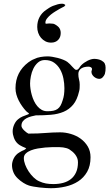

<svg xmlns="http://www.w3.org/2000/svg" viewBox="-20 -784 582 1022"><path d="M233.9 -483.9Q243.7 -483.9 258.1 -481.7Q272.5 -479.5 287.4 -475.6Q302.2 -471.7 315.9 -466.3Q329.6 -460.9 338.4 -454.6Q345.2 -449.7 352.1 -442.6Q358.9 -435.5 365 -428.7Q371.1 -421.9 376.5 -417Q381.8 -412.1 385.3 -412.1Q391.1 -412.1 394.8 -414.8Q398.4 -417.5 401.1 -421.4Q403.8 -425.3 406.5 -429.7Q409.2 -434.1 413.1 -437.5Q419.4 -443.8 428.2 -450Q437 -456.1 446 -460.7Q455.1 -465.3 464.4 -468Q473.6 -470.7 481.4 -470.7Q491.2 -470.7 501.7 -468.5Q512.2 -466.3 521 -461.4Q533.2 -454.6 537.6 -445.6Q542 -436.5 542 -423.8Q542 -415 541.3 -406.7Q540.5 -398.4 538.1 -390.1Q534.2 -380.4 526.4 -372.3Q518.6 -364.3 508.3 -364.3Q501.5 -364.3 494.1 -367.2Q486.8 -370.1 480.7 -375.2Q474.6 -380.4 470.7 -387.2Q466.8 -394 466.8 -401.9Q466.8 -405.8 468.3 -408.9Q469.7 -412.1 469.7 -417.5Q469.7 -422.4 464.1 -425.8Q458.5 -429.2 450.7 -429.2Q440.9 -429.2 431.4 -427.2Q421.9 -425.3 414.1 -420.7Q406.2 -416 401.6 -408.4Q397 -400.9 397 -390.1Q397 -374.5 400.6 -361.3Q404.3 -348.1 404.3 -333.5Q404.3 -323.7 403.8 -314.5Q403.3 -305.2 400.9 -297.4Q390.6 -252.4 369.6 -227.1Q348.6 -201.7 318.6 -189Q288.6 -176.3 251 -173.1Q213.4 -169.9 170.4 -169.9Q159.2 -168 145.8 -164.3Q132.3 -160.6 120.8 -154.5Q109.4 -148.4 101.8 -138.7Q94.2 -128.9 94.2 -114.3Q94.2 -108.4 98.4 -102.1Q102.5 -95.7 108.2 -90.1Q113.8 -84.5 120.1 -79.8Q126.5 -75.2 130.9 -72.8Q158.7 -72.8 180.7 -73.7Q202.6 -74.7 221.9 -76.2Q241.2 -77.6 259.8 -78.6Q278.3 -79.6 299.8 -79.6Q328.1 -79.6 357.2 -71Q386.2 -62.5 409.4 -45.7Q432.6 -28.8 447.3 -4.2Q461.9 20.5 461.9 53.2Q461.9 99.1 443.8 130.6Q425.8 162.1 396 181.4Q366.2 200.7 328.1 209.2Q290 217.8 250.5 217.8Q240.2 217.8 223.9 216.8Q207.5 215.8 190.7 213.9Q173.8 211.9 158.4 209.2Q143.1 206.5 134.3 203.6Q120.1 199.2 104 189Q87.9 178.7 75.2 166.5Q58.6 150.9 51.3 132.6Q43.9 114.3 43.9 94.7Q43.9 87.4 46.1 78.1Q48.3 68.8 53 59.3Q57.6 49.8 65.4 41.3Q73.2 32.7 84.5 26.4Q97.2 18.6 105.7 15.6Q114.3 12.7 119.6 4.9Q116.7 3.4 111.3 1.5Q106 -0.5 99.4 -3.7Q92.8 -6.8 85.4 -11.2Q78.1 -15.6 71.8 -22Q60.5 -33.2 54 -50.8Q47.4 -68.4 47.4 -85.4Q47.4 -94.2 49.6 -103.5Q51.8 -112.8 55.7 -121.3Q59.6 -129.9 64.9 -137.2Q70.3 -144.5 76.7 -149.4Q86.9 -158.2 99.9 -163.8Q112.8 -169.4 130.9 -175.8Q132.3 -175.8 134.3 -180.7Q128.9 -184.1 125 -187.3Q121.1 -190.4 119.1 -192.4Q107.9 -204.6 97.7 -219Q87.4 -233.4 79.6 -249Q71.8 -264.6 67.1 -281.2Q62.5 -297.9 62.5 -314.5Q62.5 -400.4 130.9 -452.1Q139.2 -457.5 145 -461.4Q150.9 -465.3 162.1 -469.7Q177.2 -477.5 196.3 -480.7Q215.3 -483.9 233.9 -483.9ZM264.2 195.8Q292 195.8 315.9 189.5Q339.8 183.1 357.4 169.2Q375 155.3 385 133.1Q395 110.8 395 79.6Q395 67.4 390.9 57.1Q386.7 46.9 380.1 38.3Q373.5 29.8 365.2 22.9Q356.9 16.1 348.6 10.7Q341.8 6.8 333.3 4.4Q324.7 2 315.7 0.7Q306.6 -0.5 297.4 -0.7Q288.1 -1 280.3 -1Q272 -1 256.1 -0.7Q240.2 -0.5 220.9 1.2Q201.7 2.9 181.4 6.3Q161.1 9.8 144.5 16.4Q127.9 22.9 117.4 33Q106.9 43 106.9 57.6Q106.9 73.7 114 92.5Q121.1 111.3 132.6 128.7Q144 146 158.7 160.2Q173.3 174.3 188 180.7Q207 189.5 224.6 192.6Q242.2 195.8 264.2 195.8ZM140.1 -339.4Q140.1 -326.7 142.3 -310.8Q144.5 -294.9 149.2 -278.3Q153.8 -261.7 161.1 -246.3Q168.5 -231 178.7 -218.8Q189 -206.5 202.1 -199.2Q215.3 -191.9 231.9 -191.9Q250.5 -191.9 263.7 -194.6Q276.9 -197.3 286.1 -203.9Q295.4 -210.4 301.8 -221.4Q308.1 -232.4 313 -248.5Q318.8 -265.1 320.8 -280.5Q322.8 -295.9 322.8 -314.9Q322.8 -339.4 317.6 -365.7Q312.5 -392.1 300.3 -414.1Q288.1 -436 268.3 -450.2Q248.5 -464.4 218.8 -464.4Q197.3 -464.4 182.1 -451.2Q167 -438 157.7 -418.9Q148.4 -399.9 144.3 -378.2Q140.1 -356.4 140.1 -339.4ZM328.1 -757.3Q327.1 -756.3 326.2 -754.6Q325.2 -752.9 321.8 -749.5Q313.5 -745.1 307.6 -742.2Q301.8 -739.3 297.4 -736.8Q289.1 -731.9 276.1 -724.1Q263.2 -716.3 251.2 -706.8Q239.3 -697.3 230.5 -686Q221.7 -674.8 221.7 -663.6Q221.7 -662.1 222.2 -659.9Q222.7 -657.7 225.1 -657.7Q233.9 -659.2 242.7 -659.2Q253.4 -659.2 263.7 -657.7Q266.1 -657.2 270.3 -655.3Q274.4 -653.3 278.6 -650.6Q282.7 -647.9 286.4 -644.8Q290 -641.6 292.5 -639.2Q303.2 -627 303.2 -608.4Q303.2 -585.4 289.3 -571.3Q275.4 -557.1 252 -557.1Q234.9 -557.1 221.4 -564.2Q208 -571.3 198.2 -582.8Q188.5 -594.2 183.3 -609.4Q178.2 -624.5 178.2 -640.6Q178.2 -669.9 190.4 -692.9Q202.6 -715.8 225.1 -731Q232.4 -736.3 241.2 -741.9Q250 -747.6 261.2 -752.4Q275.4 -757.8 287.1 -761Q298.8 -764.2 310.1 -764.2Q314 -764.2 317.6 -763.4Q321.3 -762.7 328.1 -757.3Z"/></svg>

Font: IM FELL French Canon
Style: Regular
Weight: 400
Designer: Igino Marini
Foundry: Igino Marini,
Version: 3.00